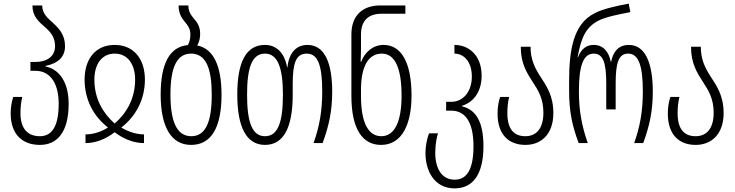

<svg xmlns="http://www.w3.org/2000/svg" viewBox="-20 -790 4058 1060"><path d="M200 10C295 10 359 -59 359 -217C359 -345 300 -410 231 -423V-426C300 -440 339 -475 339 -535C339 -597 307 -632 274 -662C241 -692 213 -716 213 -760H159C159 -699 194 -670 231 -638C260 -612 284 -584 284 -535C284 -477 237 -448 176 -448H148V-399H177C246 -399 304 -345 304 -217C304 -93 267 -38 200 -38C137 -38 93 -75 93 -165C93 -199 96 -225 103 -255H53C43 -223 39 -196 39 -163C39 -48 104 10 200 10Z M452 0C506 0 563 -21 613 -60C664 -21 721 0 775 0V-48C737 -48 694 -60 651 -85V-87C728 -147 780 -238 780 -351C780 -460 722 -542 613 -542C504 -542 447 -460 447 -351C447 -238 498 -147 575 -87V-85C532 -59 490 -48 452 -48ZM613 -108C550 -164 501 -243 501 -351C501 -431 539 -494 613 -494C688 -494 726 -431 726 -351C726 -243 677 -164 613 -108Z M1069 -539C1080 -559 1085 -580 1085 -603C1085 -645 1068 -667 1050 -688C1033 -708 1020 -727 1020 -760H966C966 -711 986 -687 1004 -665C1019 -647 1031 -630 1031 -600C1031 -578 1027 -558 1017 -541C915 -532 867 -436 867 -268C867 -91 924 10 1035 10C1149 10 1203 -90 1203 -267C1203 -424 1160 -521 1069 -539ZM1036 -38C957 -38 921 -117 921 -268C921 -416 955 -494 1035 -494C1117 -494 1149 -413 1149 -267C1149 -112 1113 -38 1036 -38Z M1443 10C1548 10 1596 -90 1596 -267V-326C1596 -442 1614 -494 1674 -494C1738 -494 1759 -421 1759 -284C1759 -180 1744 -91 1711 0H1761C1796 -95 1814 -177 1814 -284C1814 -441 1773 -542 1678 -542C1618 -542 1576 -502 1567 -419H1565C1549 -506 1500 -542 1443 -542C1337 -542 1290 -445 1290 -268C1290 -89 1340 10 1443 10ZM1443 -38C1373 -38 1344 -113 1344 -268C1344 -416 1371 -494 1443 -494C1513 -494 1542 -416 1542 -267C1542 -112 1513 -38 1443 -38Z M2084 10C2201 10 2252 -107 2252 -262C2252 -444 2196 -542 2098 -542C2036 -542 1993 -499 1974 -449H1971C1972 -476 1973 -498 1973 -520V-600C1973 -674 2012 -714 2085 -714H2218V-760H2080C1983 -760 1920 -706 1920 -600V-261C1920 -74 1983 10 2084 10ZM2085 -38C2011 -38 1973 -118 1973 -258V-295C1973 -422 2013 -494 2088 -494C2161 -494 2197 -413 2197 -262C2197 -121 2160 -38 2085 -38Z M2490 250C2590 250 2649 174 2649 17C2649 -123 2604 -185 2531 -203V-206C2600 -228 2639 -290 2639 -372C2639 -486 2567 -542 2489 -542V-494C2538 -494 2585 -453 2585 -367C2585 -288 2540 -228 2472 -228H2443V-179H2472C2541 -179 2594 -127 2594 17C2594 141 2560 202 2490 202C2418 202 2383 139 2383 54C2383 4 2392 -35 2398 -54H2349C2340 -33 2329 9 2329 56C2329 152 2377 250 2490 250Z M2881 10C2962 10 3035 -43 3035 -166C3035 -262 2997 -316 2961 -371C2933 -415 2909 -462 2909 -532H2855C2855 -440 2888 -389 2920 -339C2951 -292 2980 -246 2980 -168C2980 -80 2941 -38 2880 -38C2822 -38 2781 -72 2781 -165C2781 -199 2784 -225 2791 -255H2741C2731 -223 2727 -196 2727 -163C2727 -46 2789 10 2881 10Z M3175 0H3225C3193 -91 3176 -177 3176 -284C3176 -419 3197 -494 3258 -494C3311 -494 3327 -441 3327 -328V-186H3379V-328C3379 -441 3394 -494 3448 -494C3508 -494 3529 -421 3529 -284C3529 -180 3514 -91 3481 0H3531C3566 -95 3584 -177 3584 -284C3584 -441 3543 -542 3452 -542C3396 -542 3365 -506 3354 -449H3352C3341 -506 3309 -542 3258 -542C3227 -542 3193 -530 3171 -474H3169C3189 -590 3219 -643 3286 -677C3328 -698 3403 -712 3460 -723L3451 -770C3377 -756 3306 -740 3263 -717C3144 -658 3122 -510 3122 -342V-288C3122 -175 3139 -94 3175 0Z M3821 10C3902 10 3975 -43 3975 -166C3975 -262 3937 -316 3901 -371C3873 -415 3849 -462 3849 -532H3795C3795 -440 3828 -389 3860 -339C3891 -292 3920 -246 3920 -168C3920 -80 3881 -38 3820 -38C3762 -38 3721 -72 3721 -165C3721 -199 3724 -225 3731 -255H3681C3671 -223 3667 -196 3667 -163C3667 -46 3729 10 3821 10Z"/></svg>

Font: Noto Sans Georgian ExtraCondensed Light
Style: Regular
Weight: 300
Width: 2
Designer: Monotype Design Team, Akaki Razmadze
Foundry: Google LLC
Version: Version 2.005